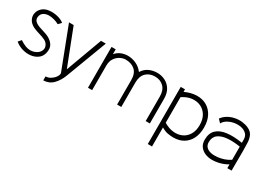

<svg xmlns="http://www.w3.org/2000/svg" viewBox="-20 -1171 2781 2037"><g transform="rotate(30 1370.5 -153.0)"><path d="M40 -51 71 -87Q106 -63 140 -50Q174 -37 207 -38Q228 -39 247.5 -45.5Q267 -52 286 -65Q309 -82 319 -108.5Q329 -135 318 -160Q305 -193 272 -209.5Q239 -226 198.5 -237Q158 -248 121 -265Q73 -289 54.5 -326.5Q36 -364 44.5 -402Q53 -440 84 -468.5Q115 -497 166 -503Q216 -509 268 -496.5Q320 -484 349 -458L316 -423Q285 -440 252 -448.5Q219 -457 189 -457Q152 -456 125.5 -438.5Q99 -421 94 -385Q90 -353 109.5 -333.5Q129 -314 167 -300Q205 -286 256 -271Q318 -249 349.5 -205.5Q381 -162 364 -97Q352 -51 315.5 -25Q279 1 230.5 6.5Q182 12 131.5 -2.5Q81 -17 40 -51Z M481 170V121Q512 121 540.5 103.5Q569 86 587.5 60.5Q606 35 606 11L410 -500H467L639 -57L802 -500H861L672 1Q646 71 599 119.5Q552 168 481 170Z M1689 0H1638V-300Q1638 -377 1596.5 -418Q1555 -459 1489 -459Q1422 -459 1380.5 -418Q1339 -377 1339 -300V0H1288V-300Q1288 -381 1244 -420Q1200 -459 1130 -459Q1099 -459 1064.5 -442Q1030 -425 1006 -389.5Q982 -354 982 -300V0H931V-500H982V-440Q1008 -472 1045.5 -488.5Q1083 -505 1126 -506Q1177 -507 1228 -485Q1279 -463 1316 -415Q1345 -462 1391 -483.5Q1437 -505 1492 -505Q1543 -505 1588 -482.5Q1633 -460 1661 -414.5Q1689 -369 1689 -300Z M1831 200H1779V-500H1831V-469Q1908 -504 1976 -505Q2044 -506 2096.5 -475.5Q2149 -445 2179 -387.5Q2209 -330 2209 -248Q2209 -173 2181.5 -116Q2154 -59 2102 -27Q2050 5 1977 5Q1945 5 1909 -1.5Q1873 -8 1831 -33ZM1831 -91Q1890 -55 1947.5 -49Q2005 -43 2052 -64Q2099 -85 2127.5 -132Q2156 -179 2156 -248Q2156 -318 2127.5 -365.5Q2099 -413 2051.5 -434.5Q2004 -456 1946.5 -449.5Q1889 -443 1831 -404Z M2450 5Q2406 5 2367 -11Q2328 -27 2303.5 -59.5Q2279 -92 2279 -142Q2279 -222 2323 -264.5Q2367 -307 2447.5 -317.5Q2528 -328 2637 -310V-349Q2637 -392 2612 -417Q2587 -442 2548 -450.5Q2509 -459 2466.5 -452.5Q2424 -446 2388 -426Q2352 -406 2334 -373L2297 -411Q2324 -448 2363 -470Q2402 -492 2445.5 -500Q2489 -508 2531.5 -503Q2574 -498 2608 -482Q2652 -462 2669 -427Q2686 -392 2688.5 -346Q2691 -300 2691 -245L2690 0H2638V-47Q2598 -22 2548.5 -8.5Q2499 5 2450 5ZM2638 -103V-264Q2553 -278 2482.5 -272Q2412 -266 2370.5 -235Q2329 -204 2329 -142Q2329 -104 2351 -82Q2373 -60 2409 -52.5Q2445 -45 2487 -49.5Q2529 -54 2569 -68Q2609 -82 2638 -103Z"/></g></svg>

Font: Kulim Park ExtraLight
Style: Regular
Weight: 275
Designer: Noponies / Dale Sattler
Foundry: Noponies
Version: Version 1.000; ttfautohint (v1.8.3)